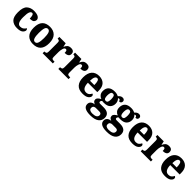

<svg xmlns="http://www.w3.org/2000/svg" viewBox="465 -2376 4408 4408"><g transform="rotate(45 2669.0 -172.0)"><path d="M281 10Q386 10 429 -28Q472 -66 472 -104Q472 -135 445 -150Q429 -115 393.5 -90.5Q358 -66 309 -66Q207 -66 207 -267Q207 -394 228 -440Q249 -486 284 -486Q314 -486 325.5 -446Q337 -406 337 -353Q424 -353 449 -382.5Q474 -412 474 -444Q474 -486 429 -518Q384 -550 279 -550Q178 -550 109.5 -489.5Q41 -429 41 -266Q41 -111 107 -50.5Q173 10 281 10Z M799 10Q1054 10 1054 -270Q1054 -411 986.5 -480.5Q919 -550 802 -550Q548 -550 548 -270Q548 -129 615 -59.5Q682 10 799 10ZM801 -56Q754 -56 735 -110.5Q716 -165 716 -270Q716 -376 734.5 -429.5Q753 -483 800 -483Q847 -483 866.5 -429.5Q886 -376 886 -270Q886 -165 867 -110.5Q848 -56 801 -56Z M1108 0H1439V-56H1407Q1380 -56 1363.5 -67.5Q1347 -79 1347 -123V-282Q1347 -335 1363.5 -390.5Q1380 -446 1418 -446Q1444 -446 1452 -424.5Q1460 -403 1460 -362Q1520 -362 1555.5 -385Q1591 -408 1591 -458Q1591 -498 1566.5 -523Q1542 -548 1487 -548Q1431 -548 1399 -523Q1367 -498 1345 -445H1340L1321 -536H1115V-480H1118Q1149 -480 1165 -468Q1181 -456 1181 -412V-128Q1181 -81 1162 -68.5Q1143 -56 1112 -56H1108Z M1618 0H1949V-56H1917Q1890 -56 1873.5 -67.5Q1857 -79 1857 -123V-282Q1857 -335 1873.5 -390.5Q1890 -446 1928 -446Q1954 -446 1962 -424.5Q1970 -403 1970 -362Q2030 -362 2065.5 -385Q2101 -408 2101 -458Q2101 -498 2076.5 -523Q2052 -548 1997 -548Q1941 -548 1909 -523Q1877 -498 1855 -445H1850L1831 -536H1625V-480H1628Q1659 -480 1675 -468Q1691 -456 1691 -412V-128Q1691 -81 1672 -68.5Q1653 -56 1622 -56H1618Z M2409 10Q2515 10 2561.5 -27Q2608 -64 2608 -106Q2608 -142 2572 -154Q2556 -117 2526 -92Q2496 -67 2448 -67Q2326 -67 2322 -256H2627V-308Q2627 -427 2566 -488.5Q2505 -550 2398 -550Q2283 -550 2219.5 -478Q2156 -406 2156 -265Q2156 -134 2218.5 -62Q2281 10 2409 10ZM2324 -322Q2326 -483 2402 -483Q2435 -483 2449.5 -440.5Q2464 -398 2464 -322Z M2886 236Q3029 236 3098.5 184Q3168 132 3168 41Q3168 -112 2978 -112H2866Q2823 -112 2823 -143Q2823 -160 2833 -174Q2843 -188 2854 -192Q2862 -190 2880 -189Q2898 -188 2908 -188Q3014 -188 3064 -238Q3114 -288 3114 -368Q3114 -411 3098.5 -442Q3083 -473 3061 -494Q3077 -504 3093 -504Q3104 -504 3115.5 -493.5Q3127 -483 3127 -459Q3167 -459 3182 -477.5Q3197 -496 3197 -521Q3197 -545 3179.5 -562.5Q3162 -580 3130 -580Q3096 -580 3072 -564Q3048 -548 3025 -522Q2974 -550 2908 -550Q2800 -550 2749 -502Q2698 -454 2698 -365Q2698 -301 2729 -262.5Q2760 -224 2805 -209Q2764 -186 2738 -161.5Q2712 -137 2712 -103Q2712 -67 2735.5 -46.5Q2759 -26 2787 -16Q2727 -11 2692 19.5Q2657 50 2657 101Q2657 236 2886 236ZM2906 -250Q2868 -250 2855 -282Q2842 -314 2842 -364Q2842 -416 2855 -451.5Q2868 -487 2906 -487Q2945 -487 2957 -452.5Q2969 -418 2969 -365Q2969 -314 2957 -282Q2945 -250 2906 -250ZM2889 173Q2842 173 2812.5 155.5Q2783 138 2783 100Q2783 55 2809 40Q2835 25 2858 25H2973Q3041 25 3041 81Q3041 173 2889 173Z M3419 236Q3562 236 3631.5 184Q3701 132 3701 41Q3701 -112 3511 -112H3399Q3356 -112 3356 -143Q3356 -160 3366 -174Q3376 -188 3387 -192Q3395 -190 3413 -189Q3431 -188 3441 -188Q3547 -188 3597 -238Q3647 -288 3647 -368Q3647 -411 3631.5 -442Q3616 -473 3594 -494Q3610 -504 3626 -504Q3637 -504 3648.5 -493.5Q3660 -483 3660 -459Q3700 -459 3715 -477.5Q3730 -496 3730 -521Q3730 -545 3712.5 -562.5Q3695 -580 3663 -580Q3629 -580 3605 -564Q3581 -548 3558 -522Q3507 -550 3441 -550Q3333 -550 3282 -502Q3231 -454 3231 -365Q3231 -301 3262 -262.5Q3293 -224 3338 -209Q3297 -186 3271 -161.5Q3245 -137 3245 -103Q3245 -67 3268.5 -46.5Q3292 -26 3320 -16Q3260 -11 3225 19.5Q3190 50 3190 101Q3190 236 3419 236ZM3439 -250Q3401 -250 3388 -282Q3375 -314 3375 -364Q3375 -416 3388 -451.5Q3401 -487 3439 -487Q3478 -487 3490 -452.5Q3502 -418 3502 -365Q3502 -314 3490 -282Q3478 -250 3439 -250ZM3422 173Q3375 173 3345.5 155.5Q3316 138 3316 100Q3316 55 3342 40Q3368 25 3391 25H3506Q3574 25 3574 81Q3574 173 3422 173Z M4024 10Q4130 10 4176.5 -27Q4223 -64 4223 -106Q4223 -142 4187 -154Q4171 -117 4141 -92Q4111 -67 4063 -67Q3941 -67 3937 -256H4242V-308Q4242 -427 4181 -488.5Q4120 -550 4013 -550Q3898 -550 3834.5 -478Q3771 -406 3771 -265Q3771 -134 3833.5 -62Q3896 10 4024 10ZM3939 -322Q3941 -483 4017 -483Q4050 -483 4064.5 -440.5Q4079 -398 4079 -322Z M4292 0H4623V-56H4591Q4564 -56 4547.5 -67.5Q4531 -79 4531 -123V-282Q4531 -335 4547.5 -390.5Q4564 -446 4602 -446Q4628 -446 4636 -424.5Q4644 -403 4644 -362Q4704 -362 4739.5 -385Q4775 -408 4775 -458Q4775 -498 4750.5 -523Q4726 -548 4671 -548Q4615 -548 4583 -523Q4551 -498 4529 -445H4524L4505 -536H4299V-480H4302Q4333 -480 4349 -468Q4365 -456 4365 -412V-128Q4365 -81 4346 -68.5Q4327 -56 4296 -56H4292Z M5083 10Q5189 10 5235.5 -27Q5282 -64 5282 -106Q5282 -142 5246 -154Q5230 -117 5200 -92Q5170 -67 5122 -67Q5000 -67 4996 -256H5301V-308Q5301 -427 5240 -488.5Q5179 -550 5072 -550Q4957 -550 4893.5 -478Q4830 -406 4830 -265Q4830 -134 4892.5 -62Q4955 10 5083 10ZM4998 -322Q5000 -483 5076 -483Q5109 -483 5123.5 -440.5Q5138 -398 5138 -322Z"/></g></svg>

Font: Noto Serif SemiCondensed Extra
Style: Regular
Weight: 800
Width: 4
Designer: Monotype Design Team
Foundry: Monotype Imaging Inc.
Version: Version 1.002